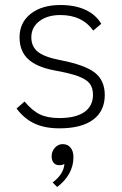

<svg xmlns="http://www.w3.org/2000/svg" viewBox="-20 -501 487 766"><path d="M46 -68 78 -96Q109 -59 139.5 -44.5Q170 -30 217 -30Q282 -30 316.5 -54Q351 -78 351 -123Q351 -151 337.5 -168Q324 -185 291.5 -197Q259 -209 198 -220Q127 -233 92.5 -265Q58 -297 58 -352Q58 -411 102.5 -446Q147 -481 221 -481Q279 -481 320.5 -462Q362 -443 384 -406L352 -379Q308 -441 221 -441Q169 -441 137 -416.5Q105 -392 105 -352Q105 -315 131.5 -294Q158 -273 221 -261Q319 -242 358.5 -211Q398 -180 398 -122Q398 -58 351.5 -23.5Q305 11 217 11Q159 11 118 -8Q77 -27 46 -68ZM273 126Q273 162 255.5 192.5Q238 223 208 245L190 227Q234 194 237 153Q229 158 216 158Q202 158 194 148.5Q186 139 186 122Q186 103 199 88.5Q212 74 230 74Q250 74 261.5 88Q273 102 273 126Z"/></svg>

Font: KoHo Light
Style: Regular
Weight: 300
Version: Version 1.000; ttfautohint (v1.6)